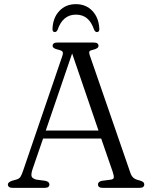

<svg xmlns="http://www.w3.org/2000/svg" viewBox="-20 -905 734 925"><path d="M218 -16.5Q218 0 195.5 0H40.5Q18 0 18 -16.5Q18 -27 37.5 -34L59 -40Q72.5 -44 78.5 -53Q84.5 -62 92.5 -86L280 -634.5Q285 -649.5 281.5 -655.5Q278 -661.5 261 -665.5Q233.5 -671.5 233.5 -684Q233.5 -700 256 -700H432Q454.5 -700 454.5 -684Q454.5 -671 427.5 -665Q414 -662.5 411 -657.2Q408 -652 412 -640L607 -75.5Q612.5 -57.5 622.5 -48.8Q632.5 -40 651.5 -36Q665 -32 670 -27.8Q675 -23.5 675 -16.5Q675 0 652.5 0H474.5Q452 0 452 -16.5Q452 -30 471.5 -34L514.5 -39.5Q527.5 -41.5 528.2 -50Q529 -58.5 523 -77L467.5 -237.5H187.5L137 -90.5Q129 -66.5 132.2 -55.5Q135.5 -44.5 156 -39.5L198 -34Q218 -29.5 218 -16.5ZM200.5 -276H454.5L327.5 -647.5ZM345.5 -834.5Q282.5 -834.5 257.5 -761.5Q252 -750.5 244.5 -750.5Q232 -750.5 233 -766.5Q235 -819.5 265.8 -852.2Q296.5 -885 345.5 -885Q394.5 -885 425.2 -852.2Q456 -819.5 458.5 -766.5Q459.5 -750.5 446.5 -750.5Q439 -750.5 433.5 -761.5Q420.5 -799.5 399 -817Q377.5 -834.5 345.5 -834.5Z"/></svg>

Font: Fraunces 9pt S050 Light
Style: Regular
Weight: 300
Version: Version 1.000; ttfautohint (v1.8.3)